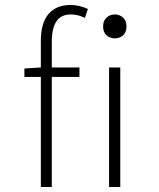

<svg xmlns="http://www.w3.org/2000/svg" viewBox="-20 -751 640 771"><path d="M144 0V-442H78V-476L144 -480V-587Q144 -659 175 -695Q206 -731 263 -731Q298 -731 333 -715L321 -679Q293 -693 264 -693Q225 -693 206.5 -665Q188 -637 188 -584V-480H299V-442H188V0ZM418 0V-480H463V0ZM441 -597Q421 -597 407.5 -609.5Q394 -622 394 -645Q394 -667 407.5 -680Q421 -693 441 -693Q461 -693 474.5 -680Q488 -667 488 -645Q488 -622 474.5 -609.5Q461 -597 441 -597Z"/></svg>

Font: Source Code Pro Light
Style: Regular
Weight: 300
Monospace: yes
Designer: Paul D. Hunt, Teo Tuominen
Foundry: Adobe Systems Incorporated
Version: Version 2.030;PS 1.000;hotconv 16.6.51;makeotf.lib2.5.65220